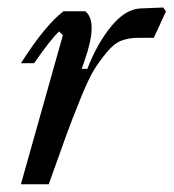

<svg xmlns="http://www.w3.org/2000/svg" viewBox="-20 -478 451 498"><path d="M410.6 -448.7 378.9 -379.9H338.9Q314.5 -379.9 295.4 -372.8Q276.4 -365.7 257.3 -342.8Q238.3 -319.8 224.4 -297.6Q210.4 -275.4 189 -222.7Q167.5 -169.9 152.1 -127.7Q136.7 -85.4 106.4 0H34.2L143.1 -386.7L133.3 -396.5Q111.3 -376 68.4 -314H34.2Q97.2 -412.6 144.5 -448.7H201.2Q234.9 -422.4 199.7 -321.8L191.9 -299.3H206.5Q231.4 -364.3 268.1 -409.2Q304.7 -454.1 343.8 -456.1L403.3 -458.5Z"/></svg>

Font: Happy Times at the IKOB Italic
Style: Regular
Weight: 400
Designer: Lucas Le Bihan
Foundry: Lucas Le Bihan
Version: Version 1.000;PS 1.0;hotconv 1.0.88;makeotf.lib2.5.647800